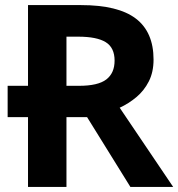

<svg xmlns="http://www.w3.org/2000/svg" viewBox="-20 -734 700 754"><path d="M298 -714Q444 -714 513.5 -661Q583 -608 583 -500Q583 -451 564.5 -414.5Q546 -378 515.5 -352.5Q485 -327 450 -311L660 0H492L322 -274H241V0H90V-274H10V-397H90V-714ZM287 -590H241V-397H290Q365 -397 397.5 -422Q430 -447 430 -496Q430 -547 395 -568.5Q360 -590 287 -590Z"/></svg>

Font: Noto Sans
Style: Bold
Weight: 700
Designer: Monotype Design Team
Foundry: Monotype Imaging Inc.
Version: Version 2.000;GOOG;noto-source:20170915:90ef993387c0; ttfaut